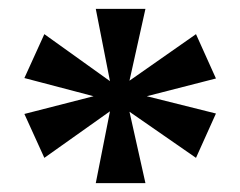

<svg xmlns="http://www.w3.org/2000/svg" viewBox="-20 -780 542 433"><path d="M196 -367 228 -529 80 -424 35 -523 191 -563 35 -604 80 -703 228 -597 196 -760H308L272 -598L422 -703L467 -603L311 -563L467 -524L422 -424L272 -528L308 -367Z"/></svg>

Font: Noto Serif Vithkuqi
Style: Bold
Weight: 700
Version: Version 1.005